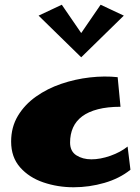

<svg xmlns="http://www.w3.org/2000/svg" viewBox="-20 -785 591 811"><path d="M291 6Q224 6 163.5 -14.5Q103 -35 65 -78Q27 -121 27 -187Q27 -248 55.5 -295.5Q84 -343 132 -377Q180 -411 239 -431Q298 -451 360 -458Q422 -465 477 -459L489 -334Q434 -334 393.5 -323.5Q353 -313 327 -293.5Q301 -274 288.5 -246Q276 -218 276 -183Q276 -146 302.5 -129Q329 -112 366 -112Q404 -112 446.5 -127Q489 -142 519 -166L531 -68Q485 -31 421 -12.5Q357 6 291 6ZM241 -765 337 -625 323 -543 143 -719ZM405 -765 503 -719 323 -543 309 -625Z"/></svg>

Font: Marhey
Style: Bold
Weight: 700
Designer: Nur Syamsi & Bustanul Arifin
Foundry: Namelatype
Version: Version 1.000